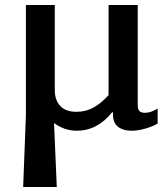

<svg xmlns="http://www.w3.org/2000/svg" viewBox="-20 -511 672 771"><path d="M84 -48V-491H200V-149Q200 -109 222 -85.5Q244 -62 287 -62Q324 -62 354.5 -78.5Q385 -95 416 -129V-491H533V-90Q533 -72 540 -65Q547 -58 562 -58Q586 -58 613 -75V-15Q595 -4 565 5Q535 14 508 14Q475 14 454.5 -1.5Q434 -17 434 -49V-60H430Q371 14 288 14Q239 14 197 -17L208 240H73Z"/></svg>

Font: MaitreeSemiBold
Style: Regular
Weight: 600
Designer: CadsonDemak Team
Foundry: CadsonDemak
Version: Version 1.000